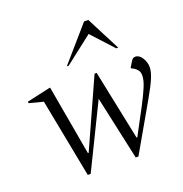

<svg xmlns="http://www.w3.org/2000/svg" viewBox="-128 -821 895 937"><g transform="rotate(-20 319.5 -352.0)"><path d="M170 3 91 -406 18 -425V-433L139 -460H143L207 -97H211L370 -450H381L456 -87H460L530 -218Q558 -271 572 -305Q586 -339 586 -362Q586 -379 579 -389Q572 -399 561 -406L546 -414V-418L562 -444Q568 -454 573 -457Q578 -460 585 -460Q605 -460 619.5 -437Q634 -414 634 -388Q634 -366 620.5 -333Q607 -300 573 -241L433 3H419L347 -328L185 3ZM255 -530 409 -707H431L522 -530H512L409 -642L265 -530Z"/></g></svg>

Font: Spectral Light
Style: Italic
Weight: 300
Italic angle: -10°
Designer: Jean-Baptiste Levee
Foundry: Production Type
Version: Version 2.001